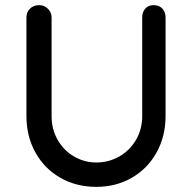

<svg xmlns="http://www.w3.org/2000/svg" viewBox="-20 -721 748 748"><path d="M625 -653V-269Q625 -190 590 -127Q555 -64 493.5 -28.5Q432 7 355 7Q277 7 215 -28.5Q153 -64 118 -127Q83 -190 83 -269V-653Q83 -674 97 -687.5Q111 -701 133 -701Q152 -701 166.5 -687Q181 -673 181 -653V-269Q181 -217 205 -175.5Q229 -134 269 -111Q309 -88 355 -88Q403 -88 444 -111Q485 -134 509.5 -175.5Q534 -217 534 -269V-653Q534 -674 546 -687.5Q558 -701 579 -701Q600 -701 612.5 -687.5Q625 -674 625 -653Z"/></svg>

Font: Quicksand Medium
Style: Regular
Weight: 500
Designer: Andrew Paglinawan
Foundry: Andrew Paglinawan
Version: Version 3.000